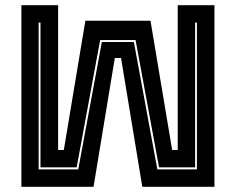

<svg xmlns="http://www.w3.org/2000/svg" viewBox="-20 -720 909 740"><path d="M62.5 -700H204V-142H226L309 -640H560L643.5 -142H665V-700H806.5V0H528.5L446.5 -496.5H422.5L340.5 0H62.5ZM129 -633V-67H281.5L372.5 -558H496L586.5 -67H739V-633H732V-75H593L502.5 -565.5H366L275.5 -75H136V-633Z"/></svg>

Font: Tourney Thin ExtraBold
Style: Regular
Weight: 800
Version: Version 1.015